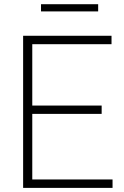

<svg xmlns="http://www.w3.org/2000/svg" viewBox="-20 -914 603 934"><path d="M137 -41H527.5V0H92.5V-740H522.5V-699H137V-400.5H474.5V-360H137ZM179.5 -858.5V-893.5H457.5V-858.5Z"/></svg>

Font: Encode Sans ExtraLight
Style: Regular
Weight: 275
Designer: Multiple Designers
Foundry: Impallari Type
Version: Version 2.000